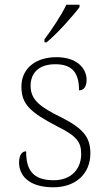

<svg xmlns="http://www.w3.org/2000/svg" viewBox="-20 -786 455 816"><path d="M169 -619V-606H178C222 -642 293 -721 318 -756V-766H262C241 -721 198 -657 169 -619ZM207 10C300 10 364 -46 364 -134C364 -199 339 -238 237 -289C154 -330 110 -360 110 -421C110 -474 143 -513 215 -513C280 -513 316 -484 316 -402C337 -402 348 -419 348 -447C348 -492 311 -543 220 -543C129 -543 71 -493 71 -418C71 -342 110 -308 223 -249C309 -207 325 -180 325 -131C325 -70 285 -20 208 -20C116 -20 91 -68 91 -143C75 -143 61 -129 61 -95C61 -45 97 10 207 10Z"/></svg>

Font: Noto Serif Georgian ExtraLight
Style: Regular
Weight: 200
Designer: Monotype Design Team, Akaki Razmadze
Foundry: Google LLC
Version: Version 2.003